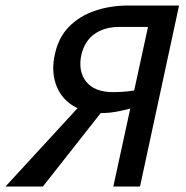

<svg xmlns="http://www.w3.org/2000/svg" viewBox="-51 -678 678 698"><path d="M361 0 487 -580H382Q330 -580 294 -555.5Q258 -531 245 -480Q232 -420 262 -381.5Q292 -343 361 -343Q374 -343 390.5 -344Q407 -345 426 -347.5Q445 -350 463 -353L452 -292Q417 -281 383 -274Q349 -267 320 -267Q255 -267 211.5 -295.5Q168 -324 151.5 -373.5Q135 -423 149 -483Q162 -542 199.5 -580.5Q237 -619 293 -638.5Q349 -658 418 -658H600L458 0ZM-31 0 268 -325 338 -296 105 0Z"/></svg>

Font: Ysabeau Infant SemiBold
Style: Italic
Weight: 600
Italic angle: -12°
Designer: Christian Thalmann (Catharsis Fonts)
Version: Version 2.002; featfreeze: ss01,ss02,lnum